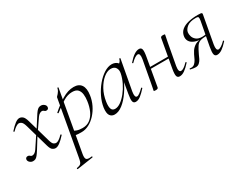

<svg xmlns="http://www.w3.org/2000/svg" viewBox="-69 -969 2258 1752"><g transform="rotate(-30 1059.5 -93.0)"><path d="M285 9Q268 9 253 -2Q238 -13 227 -51L158 -292Q146 -335 131.5 -345.5Q117 -356 106 -356Q94 -356 76 -345Q58 -334 36 -311Q33 -307 28.5 -311.5Q24 -316 28 -319Q62 -357 87.5 -376Q113 -395 133 -395Q151 -395 167.5 -381.5Q184 -368 196 -325L265 -83Q276 -46 289 -38Q302 -30 312 -30Q325 -30 342.5 -41Q360 -52 382 -75Q386 -79 390 -74.5Q394 -70 391 -67Q357 -29 331 -10Q305 9 285 9ZM48 9Q29 9 14 -4.5Q-1 -18 1 -36Q3 -46 9.5 -51Q16 -56 26 -56Q36 -56 41.5 -52Q47 -48 52.5 -43.5Q58 -39 67 -39Q78 -39 90 -46Q102 -53 115 -71L196 -193L204 -184L129 -63Q110 -33 97.5 -17.5Q85 -2 74 3.5Q63 9 48 9ZM208 -188 201 -198 281 -323Q300 -354 312.5 -369Q325 -384 336 -389.5Q347 -395 361 -395Q380 -395 395.5 -381.5Q411 -368 408 -350Q407 -340 400 -335Q393 -330 384 -330Q374 -330 368.5 -334.5Q363 -339 357.5 -343Q352 -347 343 -347Q333 -347 320 -339.5Q307 -332 295 -315Z M364 275Q360 276 359 270Q358 264 362 263Q385 259 396.5 253Q408 247 414 231.5Q420 216 425 185L527 -386Q527 -389 533 -395Q539 -401 547 -410Q555 -419 562 -431Q569 -443 572 -458Q573 -462 578.5 -461Q584 -460 583 -456L470 178Q463 219 475 232Q487 245 530 239Q534 237 535.5 243Q537 249 532 250ZM564 1Q524 1 507 -2Q490 -5 476 -8L486 -58Q505 -45 529.5 -36Q554 -27 590 -27Q637 -27 669.5 -52Q702 -77 722 -121Q742 -165 749 -220Q754 -255 750.5 -287Q747 -319 729 -339.5Q711 -360 669 -360Q622 -360 575.5 -332Q529 -304 467 -255Q464 -254 460 -258.5Q456 -263 459 -264Q518 -317 581 -355Q644 -393 704 -393Q759 -393 783 -357Q807 -321 797 -253Q790 -202 767.5 -156Q745 -110 712.5 -74.5Q680 -39 641.5 -19Q603 1 564 1Z M906 13Q874 13 857.5 -11Q841 -35 848 -91Q856 -146 882.5 -200.5Q909 -255 946.5 -300Q984 -345 1026.5 -372Q1069 -399 1108 -399Q1126 -399 1143 -392.5Q1160 -386 1172 -371Q1184 -356 1186 -332L1148 -357Q1159 -359 1175 -373.5Q1191 -388 1194 -407Q1196 -410 1201.5 -409Q1207 -408 1206 -406L1148 -89Q1138 -28 1164 -28Q1176 -28 1194 -41.5Q1212 -55 1234 -77Q1237 -80 1241 -76Q1245 -72 1242 -69Q1209 -32 1182.5 -11.5Q1156 9 1130 9Q1107 9 1101.5 -12.5Q1096 -34 1106 -89L1130 -229L1146 -246Q1115 -172 1074.5 -113Q1034 -54 990.5 -20.5Q947 13 906 13ZM935 -30Q964 -30 995.5 -52.5Q1027 -75 1056.5 -112Q1086 -149 1108 -194Q1130 -239 1139 -283Q1147 -318 1131.5 -343Q1116 -368 1077 -367Q1041 -366 1002.5 -334Q964 -302 934.5 -248.5Q905 -195 895 -127Q888 -80 897 -55Q906 -30 935 -30Z M1341 8Q1328 8 1324 6.5Q1320 5 1320 2Q1320 -1 1325.5 -24.5Q1331 -48 1335 -74L1376 -297Q1386 -358 1359 -358Q1347 -358 1328 -346Q1309 -334 1287 -311Q1284 -307 1279.5 -311.5Q1275 -316 1279 -319Q1312 -357 1340.5 -376Q1369 -395 1394 -395Q1417 -395 1422.5 -373.5Q1428 -352 1418 -297L1367 -6Q1365 8 1341 8ZM1376 -184 1380 -202H1610L1607 -184ZM1594 8Q1570 8 1564.5 -14Q1559 -36 1569 -90L1621 -381Q1623 -395 1646 -395Q1660 -395 1663.5 -393.5Q1667 -392 1667 -389Q1667 -386 1662 -363Q1657 -340 1652 -313L1611 -90Q1601 -29 1629 -29Q1655 -29 1700 -76Q1704 -80 1708 -76Q1712 -72 1708 -68Q1675 -31 1647.5 -11.5Q1620 8 1594 8Z M1762 9Q1751 9 1737 7Q1723 5 1706 1Q1703 0 1704.5 -5.5Q1706 -11 1710 -9Q1714 -8 1723 -8Q1744 -8 1758.5 -21Q1773 -34 1784.5 -55.5Q1796 -77 1807 -103Q1823 -136 1843.5 -155.5Q1864 -175 1888.5 -183.5Q1913 -192 1940 -192L1945 -188Q1898 -188 1865 -201Q1832 -214 1817.5 -238Q1803 -262 1809 -294Q1816 -330 1843.5 -352.5Q1871 -375 1915 -385.5Q1959 -396 2013 -396Q2035 -396 2045 -394.5Q2055 -393 2057.5 -388.5Q2060 -384 2058 -375L2006 -89Q1996 -28 2023 -28Q2034 -28 2053.5 -40Q2073 -52 2095 -75Q2098 -79 2102 -74.5Q2106 -70 2103 -67Q2069 -29 2041.5 -10Q2014 9 1988 9Q1965 9 1959.5 -12.5Q1954 -34 1964 -89L2006 -312Q2013 -345 2013 -359.5Q2013 -374 2006.5 -377.5Q2000 -381 1985 -381Q1923 -381 1892.5 -357Q1862 -333 1857 -304Q1854 -285 1861 -261Q1868 -237 1890 -219.5Q1912 -202 1952 -202Q1974 -202 1999 -208L1993 -191Q1948 -191 1923.5 -183Q1899 -175 1882.5 -151Q1866 -127 1843 -78Q1836 -60 1825.5 -39.5Q1815 -19 1799.5 -5Q1784 9 1762 9Z"/></g></svg>

Font: Cormorant Infant Light
Style: Italic
Weight: 300
Italic angle: -10°
Designer: Christian Thalmann (Catharsis Fonts)
Foundry: Catharsis Fonts
Version: Version 4.001